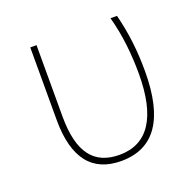

<svg xmlns="http://www.w3.org/2000/svg" viewBox="-101 -634 764 749"><g transform="rotate(-20 281.5 -259.0)"><path d="M281 10C419 10 487 -90 487 -288C487 -373 478 -449 458 -528H431C453 -449 461 -365 461 -287C461 -107 401 -15 283 -15C178 -15 124 -81 124 -232V-528H98V-227C98 -66 162 10 281 10Z"/></g></svg>

Font: Noto Sans Mono SemiCondensed Thin
Style: Regular
Weight: 100
Width: 4
Designer: Monotype Design Team
Foundry: Monotype Imaging Inc.
Version: Version 2.014